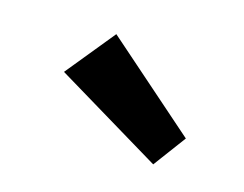

<svg xmlns="http://www.w3.org/2000/svg" viewBox="-44 -727 398 313"><g transform="rotate(15 155.0 -571.0)"><path d="M233 -476 53.5 -584 120 -665.5 273.5 -530.5Z"/></g></svg>

Font: Lucymar Sans SemiBold
Style: Italic
Weight: 600
Italic angle: -10°
Foundry: The League of Moveable Type (original font) / Main changes by Cristiano Sobral with portions from Mirco Monsees
Version: Version 2.00;August 30, 2020;FontCreator 13.0.0.2681 64-bit